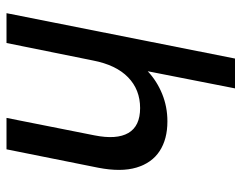

<svg xmlns="http://www.w3.org/2000/svg" viewBox="-98 -662 760 605"><g transform="rotate(90 282.5 -360.0)"><path d="M165 -720H259L205 -445Q236 -474 276.5 -490.5Q317 -507 363 -507Q419 -507 456.5 -482.5Q494 -458 508.5 -409.5Q523 -361 509 -289L451 0H352L407 -277Q421 -347 399.5 -384Q378 -421 321 -421Q263 -421 224 -383Q185 -345 171 -272L116 0H22Z"/></g></svg>

Font: Albert Sans Medium
Style: Italic
Weight: 500
Italic angle: -11.25°
Designer: Andreas Rasmussen
Foundry: a.Foundry
Version: Version 1.025